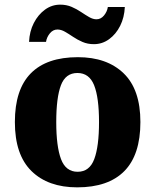

<svg xmlns="http://www.w3.org/2000/svg" viewBox="-20 -796 668 826"><path d="M312 10Q187 10 115.5 -60Q44 -130 44 -271Q44 -411 112.5 -480.5Q181 -550 315 -550Q440 -550 512 -480.5Q584 -411 584 -271Q584 -130 515 -60Q446 10 312 10ZM314 -57Q365 -57 385.5 -111.5Q406 -166 406 -271Q406 -376 385 -429Q364 -482 313 -482Q262 -482 242 -429Q222 -376 222 -271Q222 -166 242.5 -111.5Q263 -57 314 -57ZM384 -606Q357 -606 335 -615.5Q313 -625 294.5 -637.5Q276 -650 259.5 -659.5Q243 -669 227 -669Q208 -669 194.5 -652.5Q181 -636 178 -616H105Q107 -661 125.5 -697Q144 -733 173.5 -754.5Q203 -776 239 -776Q266 -776 288 -766.5Q310 -757 328.5 -744.5Q347 -732 363.5 -722.5Q380 -713 395 -713Q414 -713 427.5 -729.5Q441 -746 444 -766H517Q515 -721 497 -685Q479 -649 449.5 -627.5Q420 -606 384 -606Z"/></svg>

Font: Noto Serif Telugu ExtraBold
Style: Regular
Weight: 800
Designer: Jelle Bosma - Monotype Design Team
Foundry: Monotype Imaging Inc.
Version: Version 2.005; ttfautohint (v1.8.4.7-5d5b)